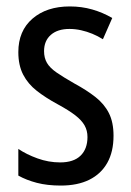

<svg xmlns="http://www.w3.org/2000/svg" viewBox="-20 -567 407 597"><path d="M333 -145Q333 -95 313.5 -60.5Q294 -26 257.5 -8Q221 10 169 10Q127 10 94.5 1.5Q62 -7 37 -21V-104Q62 -87 96.5 -74.5Q131 -62 167 -62Q209 -62 230.5 -83Q252 -104 252 -141Q252 -161 243 -177Q234 -193 214 -208.5Q194 -224 159 -243Q122 -263 94.5 -284.5Q67 -306 52 -335Q37 -364 37 -405Q37 -471 81 -509Q125 -547 197 -547Q234 -547 267 -537.5Q300 -528 329 -511L300 -445Q284 -455 267 -462Q250 -469 232 -473Q214 -477 196 -477Q159 -477 138 -458.5Q117 -440 117 -408Q117 -387 126 -371.5Q135 -356 156 -341.5Q177 -327 212 -307Q249 -287 276.5 -265.5Q304 -244 318.5 -215.5Q333 -187 333 -145Z"/></svg>

Font: Noto Sans Display Condensed
Style: Regular
Weight: 400
Width: 3
Designer: Monotype Design Team
Foundry: Monotype Imaging Inc.
Version: Version 2.003